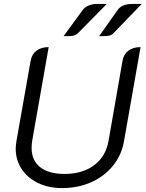

<svg xmlns="http://www.w3.org/2000/svg" viewBox="-20 -949 742 978"><path d="M60 -192Q60 -204 64 -232L136 -639Q142 -673 166 -691Q190 -709 228 -709L144 -232Q141 -213 141 -195Q141 -132 184.5 -97.5Q228 -63 309 -63Q400 -63 459.5 -107.5Q519 -152 533 -232L604 -639Q610 -673 634 -691Q658 -709 696 -709L612 -232Q600 -160 556 -105.5Q512 -51 445 -21Q378 9 296 9Q227 9 173.5 -17Q120 -43 90 -88.5Q60 -134 60 -192ZM402 -899Q426 -929 478 -929H524L381 -784Q369 -771 354.5 -767.5Q340 -764 304 -765ZM580 -899Q601 -929 656 -929H702L562 -784Q551 -771 536.5 -767.5Q522 -764 485 -765Z"/></svg>

Font: K2D Light
Style: Italic
Weight: 300
Italic angle: -10°
Designer: Katatrad Aksorn Co.,Ltd.
Foundry: Cadson Demak Co.,Ltd.
Version: Version 1.000; ttfautohint (v1.6)